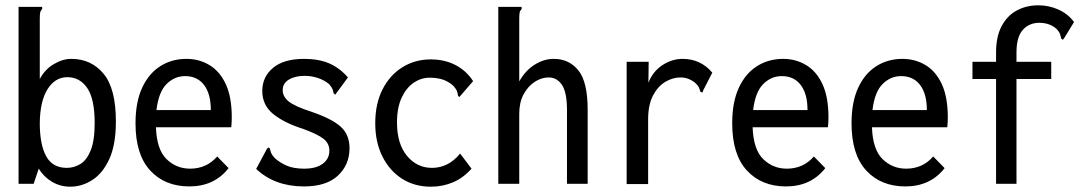

<svg xmlns="http://www.w3.org/2000/svg" viewBox="-20 -693 4090 724"><path d="M245 11Q208 11 177 -7Q146 -25 126 -57L107 0H50V-667H139V-659Q133 -653 131.5 -645.5Q130 -638 130 -622V-395Q149 -431 182.5 -451Q216 -471 249 -471Q324 -471 370.5 -415Q417 -359 417 -235Q417 -148 392.5 -94Q368 -40 328.5 -14.5Q289 11 245 11ZM232 -60Q259 -60 283 -74.5Q307 -89 322 -126Q337 -163 337 -229Q337 -320 309 -361Q281 -402 234 -402Q188 -402 159.5 -357Q131 -312 130 -229Q130 -148 154 -104Q178 -60 232 -60Z M694 10Q602 10 546.5 -50Q491 -110 491 -228Q491 -308 516 -362Q541 -416 584.5 -443.5Q628 -471 683 -471Q731 -471 770 -447.5Q809 -424 831.5 -375.5Q854 -327 854 -250Q854 -232 852 -213H568Q571 -129 608 -93Q645 -57 697 -57Q759 -57 799 -103L842 -59Q788 10 694 10ZM570 -278H775Q775 -339 749.5 -372.5Q724 -406 678 -406Q638 -406 608 -376Q578 -346 570 -278Z M1126 10Q1016 10 946 -56L985 -129L991 -137L997 -134Q999 -126 1002 -117.5Q1005 -109 1016 -97Q1036 -79 1062 -68Q1088 -57 1127 -57Q1172 -57 1197 -75.5Q1222 -94 1222 -125Q1222 -152 1200 -169.5Q1178 -187 1123 -207Q1053 -229 1011 -262.5Q969 -296 969 -350Q969 -403 1009.5 -437Q1050 -471 1127 -471Q1183 -471 1222.5 -453.5Q1262 -436 1292 -401L1250 -344L1244 -336L1238 -341Q1237 -349 1234 -356.5Q1231 -364 1221 -376Q1201 -392 1177 -399.5Q1153 -407 1129 -407Q1093 -407 1069.5 -393Q1046 -379 1046 -353Q1046 -329 1068.5 -310.5Q1091 -292 1156 -271Q1232 -245 1265 -215Q1298 -185 1298 -134Q1298 -72 1254.5 -31Q1211 10 1126 10Z M1605 11Q1543 11 1496 -19Q1449 -49 1422 -103Q1395 -157 1395 -228Q1395 -302 1422.5 -356Q1450 -410 1497.5 -439.5Q1545 -469 1604 -469Q1657 -469 1698 -447.5Q1739 -426 1764 -387L1719 -335L1712 -327L1707 -332Q1706 -341 1703.5 -348.5Q1701 -356 1690 -369Q1671 -386 1649.5 -393Q1628 -400 1600 -400Q1568 -400 1540 -381Q1512 -362 1494.5 -324.5Q1477 -287 1477 -231Q1477 -151 1514.5 -105.5Q1552 -60 1609 -60Q1639 -60 1665.5 -73Q1692 -86 1715 -114L1758 -57Q1727 -22 1688 -5.5Q1649 11 1605 11Z M1859 -667H1947V-659Q1941 -653 1939.5 -645.5Q1938 -638 1938 -622V-386Q1961 -427 1996 -449Q2031 -471 2068 -471Q2126 -471 2161 -427.5Q2196 -384 2196 -279V0H2118V-277Q2118 -345 2099 -373Q2080 -401 2049 -401Q2022 -401 1996.5 -384.5Q1971 -368 1954.5 -337.5Q1938 -307 1938 -264V0H1859Z M2343 -460H2426L2425 -381Q2442 -424 2478 -447.5Q2514 -471 2554 -471Q2622 -471 2666 -419L2632 -353L2629 -344L2621 -347Q2619 -355 2615.5 -363Q2612 -371 2600 -382Q2575 -401 2546 -401Q2517 -401 2489 -384.5Q2461 -368 2442.5 -333Q2424 -298 2424 -243V1H2343Z M2944 10Q2852 10 2796.5 -50Q2741 -110 2741 -228Q2741 -308 2766 -362Q2791 -416 2834.5 -443.5Q2878 -471 2933 -471Q2981 -471 3020 -447.5Q3059 -424 3081.5 -375.5Q3104 -327 3104 -250Q3104 -232 3102 -213H2818Q2821 -129 2858 -93Q2895 -57 2947 -57Q3009 -57 3049 -103L3092 -59Q3038 10 2944 10ZM2820 -278H3025Q3025 -339 2999.5 -372.5Q2974 -406 2928 -406Q2888 -406 2858 -376Q2828 -346 2820 -278Z M3394 10Q3302 10 3246.5 -50Q3191 -110 3191 -228Q3191 -308 3216 -362Q3241 -416 3284.5 -443.5Q3328 -471 3383 -471Q3431 -471 3470 -447.5Q3509 -424 3531.5 -375.5Q3554 -327 3554 -250Q3554 -232 3552 -213H3268Q3271 -129 3308 -93Q3345 -57 3397 -57Q3459 -57 3499 -103L3542 -59Q3488 10 3394 10ZM3270 -278H3475Q3475 -339 3449.5 -372.5Q3424 -406 3378 -406Q3338 -406 3308 -376Q3278 -346 3270 -278Z M3736 -395H3647V-460H3736V-495Q3736 -556 3757.5 -595.5Q3779 -635 3815 -654Q3851 -673 3896 -673Q3935 -673 3971 -657Q4007 -641 4030 -610L3994 -551L3988 -543L3982 -547Q3980 -555 3977.5 -563.5Q3975 -572 3964 -584Q3938 -607 3899 -607Q3861 -607 3837 -580.5Q3813 -554 3813 -495V-460H3944V-395H3813V0H3736Z"/></svg>

Font: Inconsolata SemiCondensed Medium
Style: Regular
Weight: 500
Width: 4
Monospace: yes
Designer: Raph Levien, Cyreal, Brenton Simpson
Foundry: Raph Levien, Cyreal, Google
Version: Version 3.001; ttfautohint (v1.8.2.53-6de2)